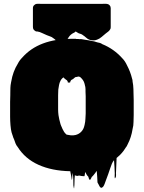

<svg xmlns="http://www.w3.org/2000/svg" viewBox="-20 -921 782 1044"><path d="M674 -136Q669 -124 664 -119L652 -101Q643 -89 632 -78L614 -62Q613 -44 612.5 -26Q612 -8 611 11Q610 20 611 29.5Q612 39 607 47Q603 52 603.5 40Q604 28 604 21Q603 4 602.5 -14.5Q602 -33 600 -50Q593 -42 588 -30Q583 -18 580 -8Q574 9 568 27Q562 45 555 62Q552 70 549 78.5Q546 87 541 94Q540 95 537.5 97Q535 99 533 100Q526 101 521 91.5Q516 82 514 78Q513 76 511.5 74Q510 72 510 70Q509 55 508.5 39.5Q508 24 506 8Q502 14 497.5 20Q493 26 488 32Q486 34 486 34Q485 36 483 37.5Q481 39 479 41Q478 43 475.5 48.5Q473 54 471 56Q469 58 467 56Q464 54 462.5 47.5Q461 41 459 38Q455 35 452 30Q449 25 447 21Q445 18 443 14Q442 19 441.5 25.5Q441 32 439 37Q439 37 435 37Q432 37 429 36.5Q426 36 423 36Q416 35 413 34H407Q402 37 391 34Q390 33 388.5 32Q387 31 387 32Q385 50 385 67.5Q385 85 383 102Q382 106 381 98.5Q380 91 379 87Q378 71 378.5 55Q379 39 375 23Q374 17 373.5 24Q373 31 373 41Q373 51 371 56Q370 60 369.5 52.5Q369 45 368 41L362 10H361Q262 8 189 -25Q116 -58 76 -122Q69 -130 64.5 -141Q60 -152 57 -162L51 -176V-177Q49 -183 47 -189Q45 -195 43 -201Q39 -216 37 -240Q35 -264 35 -287.5Q35 -311 35 -326Q35 -346 35 -366.5Q35 -387 36 -406V-414Q36 -428 36.5 -443Q37 -458 40 -472Q40 -474 40.5 -475Q41 -476 41 -477Q50 -532 77 -575Q86 -593 101 -608Q191 -710 371 -710H392Q394 -710 395 -709Q400 -709 404.5 -709Q409 -709 413 -708Q416 -709 418.5 -708.5Q421 -708 424 -708L441 -705Q451 -704 460.5 -702Q470 -700 480 -698Q491 -697 505 -692Q506 -692 506.5 -691.5Q507 -691 508 -691Q516 -690 523.5 -687.5Q531 -685 536 -681Q600 -655 646 -603Q660 -589 671 -565Q689 -531 698 -494Q701 -487 701 -477L704 -458Q705 -447 705.5 -436Q706 -425 706 -414Q707 -399 707 -377Q707 -355 707 -333Q707 -311 707 -296Q706 -277 706 -257.5Q706 -238 701 -220Q694 -174 674 -136ZM329 -203Q335 -195 342 -189Q352 -187 366 -185H378Q381 -186 384.5 -186Q388 -186 391 -187Q410 -192 422 -205Q427 -210 431 -217Q435 -224 437 -231L440 -242Q444 -259 444.5 -275.5Q445 -292 446 -304V-373Q446 -385 446 -397.5Q446 -410 445 -422Q445 -429 445 -435.5Q445 -442 444 -448Q443 -450 443 -452Q443 -455 442 -456Q442 -459 440 -465Q437 -477 431 -485.5Q425 -494 417 -501L416 -502Q412 -504 411 -504Q409 -505 404 -505Q403 -505 402 -504Q401 -503 398 -502Q397 -502 396.5 -502.5Q396 -503 394 -503Q390 -502 385 -498Q380 -494 377 -491Q375 -490 371 -488Q367 -486 366 -484Q362 -479 362 -475Q362 -471 354 -472Q347 -472 348.5 -474Q350 -476 345 -483Q344 -485 342 -486Q340 -487 338 -488Q339 -488 335.5 -490.5Q332 -493 331 -494Q331 -494 330.5 -494.5Q330 -495 326 -499Q324 -502 325.5 -500.5Q327 -499 324 -500Q324 -500 323.5 -500Q323 -500 323 -499Q321 -497 318 -494.5Q315 -492 310 -484Q303 -471 301 -458.5Q299 -446 297 -434Q297 -429 296.5 -420Q296 -411 296 -403V-326Q296 -318 296.5 -310.5Q297 -303 298 -295Q301 -274 309 -246L312 -238Q316 -228 320 -219.5Q324 -211 329 -203ZM582 -773Q582 -764 578 -760Q574 -753 567.5 -748.5Q561 -744 555 -739Q544 -730 532.5 -720Q521 -710 507 -705Q497 -701 485 -701.5Q473 -702 464 -706Q455 -710 447.5 -717Q440 -724 432 -729Q426 -734 420.5 -736Q415 -738 408 -740Q405 -742 402 -743.5Q399 -745 396 -747Q393 -750 392 -750Q391 -750 390.5 -749Q390 -748 388 -747Q384 -743 380 -742Q376 -740 372 -737.5Q368 -735 365 -732Q359 -727 354.5 -720Q350 -713 345 -706Q341 -700 335 -692.5Q329 -685 321 -684Q316 -683 311 -686.5Q306 -690 301 -692Q297 -695 293 -697Q289 -699 285 -701Q278 -708 269 -714Q262 -720 252.5 -723Q243 -726 234 -730Q221 -735 208.5 -741.5Q196 -748 182 -750H177Q176 -750 175.5 -750.5Q175 -751 174 -751Q170 -753 167.5 -755.5Q165 -758 163 -760Q160 -765 159.5 -769Q159 -773 159 -777V-877Q159 -888 167 -894Q172 -899 179 -900Q185 -901 191 -900.5Q197 -900 202 -900H535Q541 -900 548 -900.5Q555 -901 561 -900Q570 -899 576 -892.5Q582 -886 582 -877Z"/></svg>

Font: Rubik Wet Paint
Style: Regular
Weight: 400
Designer: Hubert and Fischer, NaN
Foundry: Hubert and Fischer, NaN
Version: Version 2.200